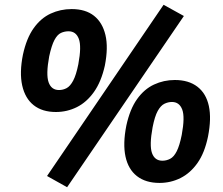

<svg xmlns="http://www.w3.org/2000/svg" viewBox="-20 -755 934 804"><path d="M261 29 177 -18 665 -735 750 -688ZM214 -286Q157 -286 121 -314.5Q85 -343 73 -397Q61 -451 76 -526Q91 -595 121 -637Q151 -679 192 -698Q233 -717 280 -717Q338 -717 373.5 -689Q409 -661 421.5 -608.5Q434 -556 419 -480Q404 -413 373.5 -370Q343 -327 302 -306.5Q261 -286 214 -286ZM227 -378Q244 -378 259 -386Q274 -394 286.5 -417.5Q299 -441 308 -486Q322 -561 310 -592.5Q298 -624 267 -624Q250 -624 235 -617Q220 -610 208 -587.5Q196 -565 186 -519Q172 -443 183.5 -410.5Q195 -378 227 -378ZM648 11Q590 11 553.5 -17.5Q517 -46 505.5 -99.5Q494 -153 509 -229Q524 -298 554 -340Q584 -382 625 -401Q666 -420 712 -420Q770 -420 806.5 -392Q843 -364 854.5 -311.5Q866 -259 851 -183Q837 -115 807 -72.5Q777 -30 736 -9.5Q695 11 648 11ZM660 -82Q677 -82 692.5 -90Q708 -98 720 -121.5Q732 -145 741 -190Q755 -265 743 -296.5Q731 -328 700 -328Q684 -328 668.5 -320.5Q653 -313 640.5 -290.5Q628 -268 619 -222Q605 -146 616.5 -114Q628 -82 660 -82Z"/></svg>

Font: Nunito Sans 7pt SemiCondensed ExtraBold
Style: Italic
Weight: 800
Width: 4
Italic angle: -9°
Designer: Vernon Adams
Foundry: Vernon Adams
Version: Version 3.101;gftools[0.9.27]